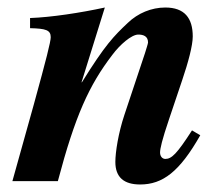

<svg xmlns="http://www.w3.org/2000/svg" viewBox="-20 -482 583 511"><path d="M491 -135C451 -73 437 -59 420 -59C412 -59 406 -66 406 -76C406 -86 411 -109 430 -165L465 -269C481 -316 493 -361 493 -385C493 -434 471 -462 420 -462C383 -462 347 -447 320 -421C283 -386 260 -363 198 -263H197L259 -462C195 -448 116 -436 60 -434V-407C102 -406 115 -402 115 -383C115 -371 103 -324 70 -204L13 0H134C180 -174 217 -255 279 -336C299 -363 330 -390 348 -390C361 -390 374 -386 374 -369C374 -366 369 -351 366 -341L311 -176C295 -128 287 -77 287 -51C287 -10 310 9 353 9C413 9 458 -25 513 -122Z"/></svg>

Font: XITS
Style: Bold Italic
Weight: 700
Italic angle: -16.33°
Designer: MicroPress Inc., with final additions and corrections provided by Coen Hoffman, Elsevier (retired)
Version: Version 1.105